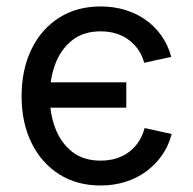

<svg xmlns="http://www.w3.org/2000/svg" viewBox="-20 -567 601 599"><path d="M293.9 11.7Q220.2 11.7 164.8 -23.2Q109.4 -58.1 78.4 -121.1Q47.4 -184.1 47.4 -266.6Q47.4 -350.6 78.4 -413.8Q109.4 -477.1 164.8 -512Q220.2 -546.9 293.9 -546.9Q334.5 -546.9 370.1 -536.1Q405.8 -525.4 434.6 -504.9Q463.4 -484.4 483.9 -455.3Q504.4 -426.3 514.2 -389.6L429.7 -371.1Q424.3 -392.6 412.4 -410.4Q400.4 -428.2 383.3 -441.4Q366.2 -454.6 343.8 -461.9Q321.3 -469.2 293.9 -469.2Q240.7 -469.2 205.6 -441.7Q170.4 -414.1 152.8 -368.2Q135.3 -322.3 135.3 -266.6Q135.3 -211.9 152.8 -166.3Q170.4 -120.6 205.3 -93.3Q240.2 -65.9 293.9 -65.9Q321.3 -65.9 344 -73.2Q366.7 -80.6 384.3 -94.2Q401.9 -107.9 413.6 -126.7Q425.3 -145.5 431.2 -167.5L515.6 -148.9Q505.9 -111.8 485.4 -82.5Q464.8 -53.2 435.8 -32Q406.7 -10.7 370.6 0.5Q334.5 11.7 293.9 11.7ZM120.1 -231V-310.1H374V-231Z"/></svg>

Font: Inter 18pt
Style: Regular
Weight: 400
Designer: Rasmus Andersson
Foundry: rsms
Version: Version 4.001;git-66647c0bb